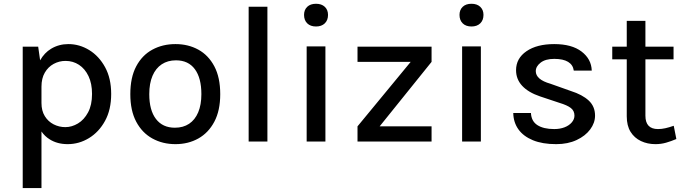

<svg xmlns="http://www.w3.org/2000/svg" viewBox="-20 -732 3544 993"><path d="M194.5 -52V240.5H97.5V-490.5H177.5L187.5 -420Q209.5 -459 244.5 -480Q284.5 -504 333.5 -504Q391 -504 441.5 -473Q492 -442 523.5 -384.5Q555 -327 555 -246Q555 -164.5 523.2 -106.8Q491.5 -49 440.2 -17.8Q389 13.5 330 13.5Q276.5 13.5 237.5 -11Q212 -26.5 194.5 -52ZM194.5 -199.5Q194.5 -159 211.8 -131.2Q229 -103.5 257.2 -89Q285.5 -74.5 318 -74.5Q351.5 -74.5 383.2 -93.5Q415 -112.5 435.5 -150.8Q456 -189 456 -246Q456 -300 437.8 -338.2Q419.5 -376.5 388.5 -396.8Q357.5 -417 319 -417Q286 -417 257.5 -401.5Q229 -386 211.8 -356.5Q194.5 -327 194.5 -283.5Z M884.5 -71.5Q927.5 -71.5 958 -91.8Q988.5 -112 1005 -151Q1021.5 -190 1021.5 -245Q1021.5 -328.5 987.8 -374.2Q954 -420 890 -420Q847.5 -420 816.5 -399.5Q785.5 -379 768.8 -340Q752 -301 752 -245Q752 -162 786.5 -116.8Q821 -71.5 884.5 -71.5ZM887.5 13.5Q821 13.5 768 -15.8Q715 -45 684.5 -102.5Q654 -160 654 -245Q654 -331.5 684.5 -389Q715 -446.5 768 -475.2Q821 -504 887.5 -504Q953.5 -504 1005.8 -475.2Q1058 -446.5 1088.5 -389Q1119 -331.5 1119 -245Q1119 -160 1088.5 -102.5Q1058 -45 1005.8 -15.8Q953.5 13.5 887.5 13.5Z M1266 0V-697H1363V0Z M1566 0V-492H1663V0ZM1614.5 -595Q1585.5 -595 1569 -611.2Q1552.5 -627.5 1552.5 -655Q1552.5 -681 1569 -696.8Q1585.5 -712.5 1614.5 -712.5Q1643 -712.5 1659.8 -696.8Q1676.5 -681 1676.5 -655Q1676.5 -627.5 1659.8 -611.2Q1643 -595 1614.5 -595Z M1829 0V-78.5L2104 -412H1829V-490.5H2212V-412L1943.5 -78.5H2212V0Z M2370 0V-492H2467V0ZM2418.5 -595Q2389.5 -595 2373 -611.2Q2356.5 -627.5 2356.5 -655Q2356.5 -681 2373 -696.8Q2389.5 -712.5 2418.5 -712.5Q2447 -712.5 2463.8 -696.8Q2480.5 -681 2480.5 -655Q2480.5 -627.5 2463.8 -611.2Q2447 -595 2418.5 -595Z M2856.5 13.5Q2785 13.5 2736 -6.8Q2687 -27 2661.2 -63Q2635.5 -99 2634.5 -147.5H2726Q2728 -105 2759.5 -84.8Q2791 -64.5 2846.5 -64.5Q2876 -64.5 2899.5 -73.5Q2923 -82.5 2937 -98.8Q2951 -115 2951 -134Q2951 -159 2932.2 -173.5Q2913.5 -188 2873.5 -200L2773 -233.5Q2712.5 -254 2680.8 -288Q2649 -322 2649 -369Q2649 -430 2702.8 -467Q2756.5 -504 2846.5 -504Q2937.5 -504 2988 -465.2Q3038.5 -426.5 3040.5 -367H2947.5Q2943.5 -396.5 2918.2 -412Q2893 -427.5 2846.5 -427.5Q2801 -427.5 2776 -408Q2751 -388.5 2751 -364Q2751 -320.5 2826.5 -299L2932 -261.5Q2992 -242.5 3024.8 -212Q3057.5 -181.5 3057.5 -134Q3057.5 -96.5 3032.5 -62.8Q3007.5 -29 2962.2 -7.8Q2917 13.5 2856.5 13.5Z M3221.5 -425H3146.5V-490.5H3221.5V-624H3318V-490.5H3463.5V-425H3318V-133.5Q3318 -64.5 3383 -64.5Q3402 -64.5 3421 -68.8Q3440 -73 3464.5 -81.5L3478 -13Q3451 -1.5 3424.8 6Q3398.5 13.5 3370 13.5Q3328.5 13.5 3294.8 -2.5Q3261 -18.5 3241.2 -50.2Q3221.5 -82 3221.5 -130.5Z"/></svg>

Font: Betinya Sans Medium
Style: Regular
Weight: 500
Designer: Jonathan Pinhorn
Version: Version 2.001;December 9, 2019;FontCreator 12.0.0.2547 64-bi